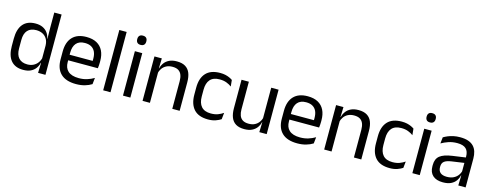

<svg xmlns="http://www.w3.org/2000/svg" viewBox="-25 -1349 5194 2037"><g transform="rotate(15 2572.0 -330.0)"><path d="M227 10.5Q139 10.5 93 -44Q47 -98.5 47 -203V-283.5Q47 -388.5 93.5 -443.8Q140 -499 230.5 -499Q275.5 -499 308.5 -483.8Q341.5 -468.5 362 -441Q382.5 -413.5 389.5 -376H416L392 -301.5Q390.5 -344.5 372.8 -373.8Q355 -403 324.8 -418Q294.5 -433 255.5 -433Q193.5 -433 160.8 -397Q128 -361 128 -291V-198Q128 -129 160.8 -93Q193.5 -57 255.5 -57Q292.5 -57 321 -71.2Q349.5 -85.5 368.2 -110.8Q387 -136 394 -168L414 -110H390Q383 -77 363.2 -49.5Q343.5 -22 310.2 -5.8Q277 10.5 227 10.5ZM390 0 393.5 -118 392 -144V-348L392.5 -365L390.5 -503.5V-662.5H471V0Z M808 11Q696.5 11 640 -43.5Q583.5 -98 583.5 -199.5V-286.5Q583.5 -389.5 636 -445.2Q688.5 -501 789.5 -501Q857.5 -501 903 -475.8Q948.5 -450.5 971.5 -404Q994.5 -357.5 994.5 -293V-275Q994.5 -259 993.2 -243Q992 -227 990 -211.5H915.5Q916.5 -235.5 916.8 -257Q917 -278.5 917 -296.5Q917 -341 902.8 -371.8Q888.5 -402.5 860.2 -418.8Q832 -435 789.5 -435Q726.5 -435 695 -398.5Q663.5 -362 663.5 -294V-247.5L664 -237.5V-191Q664 -160.5 673 -136Q682 -111.5 701.2 -93.8Q720.5 -76 750.2 -66.8Q780 -57.5 821 -57.5Q868.5 -57.5 909.5 -70Q950.5 -82.5 986.5 -104L979 -34Q946.5 -13.5 903.5 -1.2Q860.5 11 808 11ZM626 -211.5V-272.5H973V-211.5Z M1105 0V-662.5H1185.5V0Z M1322.5 0V-488H1403.5V0ZM1363 -568Q1338 -568 1325.8 -581.2Q1313.5 -594.5 1313.5 -617.5V-620Q1313.5 -643.5 1325.8 -656.5Q1338 -669.5 1363 -669.5Q1388 -669.5 1400.5 -656.5Q1413 -643.5 1413 -620V-617.5Q1413 -594 1400.5 -581Q1388 -568 1363 -568Z M1864 0V-303.5Q1864 -343 1853.2 -371.5Q1842.5 -400 1818.2 -415.8Q1794 -431.5 1752 -431.5Q1713.5 -431.5 1685.2 -417Q1657 -402.5 1639.5 -377.8Q1622 -353 1615 -321.5L1600.5 -379H1618Q1626 -412 1646 -439.2Q1666 -466.5 1699.8 -482.8Q1733.5 -499 1782.5 -499Q1840.5 -499 1876.2 -477Q1912 -455 1928.5 -413.8Q1945 -372.5 1945 -312.5V0ZM1537.5 0V-488H1618.5L1615 -371L1618.5 -366.5V0Z M2258.5 11Q2153.5 11 2102.2 -45.8Q2051 -102.5 2051 -206.5V-282.5Q2051 -387 2102.5 -443.2Q2154 -499.5 2258.5 -499.5Q2289.5 -499.5 2315 -493.8Q2340.5 -488 2360.8 -478.8Q2381 -469.5 2395 -459.5L2402 -389Q2378.5 -407 2346.2 -419.5Q2314 -432 2270.5 -432Q2200.5 -432 2166.2 -393.2Q2132 -354.5 2132 -280.5V-208.5Q2132 -136 2166.2 -97Q2200.5 -58 2270.5 -58Q2315.5 -58 2348.2 -70.5Q2381 -83 2406.5 -101L2399 -29.5Q2377 -14.5 2341.5 -1.8Q2306 11 2258.5 11Z M2574.5 -488V-184.5Q2574.5 -146 2585.2 -117.2Q2596 -88.5 2620.5 -72.8Q2645 -57 2686.5 -57Q2725.5 -57 2753.5 -71.2Q2781.5 -85.5 2799.2 -110.5Q2817 -135.5 2823.5 -167L2838 -109.5H2820.5Q2813 -76.5 2793 -49.2Q2773 -22 2739.2 -5.8Q2705.5 10.5 2656 10.5Q2598.5 10.5 2562.8 -11.2Q2527 -33 2510.5 -74.8Q2494 -116.5 2494 -175.5V-488ZM2901 -488V0H2820L2823.5 -117L2820 -122V-488Z M3238 11Q3126.5 11 3070 -43.5Q3013.5 -98 3013.5 -199.5V-286.5Q3013.5 -389.5 3066 -445.2Q3118.5 -501 3219.5 -501Q3287.5 -501 3333 -475.8Q3378.5 -450.5 3401.5 -404Q3424.5 -357.5 3424.5 -293V-275Q3424.5 -259 3423.2 -243Q3422 -227 3420 -211.5H3345.5Q3346.5 -235.5 3346.8 -257Q3347 -278.5 3347 -296.5Q3347 -341 3332.8 -371.8Q3318.5 -402.5 3290.2 -418.8Q3262 -435 3219.5 -435Q3156.5 -435 3125 -398.5Q3093.5 -362 3093.5 -294V-247.5L3094 -237.5V-191Q3094 -160.5 3103 -136Q3112 -111.5 3131.2 -93.8Q3150.5 -76 3180.2 -66.8Q3210 -57.5 3251 -57.5Q3298.5 -57.5 3339.5 -70Q3380.5 -82.5 3416.5 -104L3409 -34Q3376.5 -13.5 3333.5 -1.2Q3290.5 11 3238 11ZM3056 -211.5V-272.5H3403V-211.5Z M3859 0V-303.5Q3859 -343 3848.2 -371.5Q3837.5 -400 3813.2 -415.8Q3789 -431.5 3747 -431.5Q3708.5 -431.5 3680.2 -417Q3652 -402.5 3634.5 -377.8Q3617 -353 3610 -321.5L3595.5 -379H3613Q3621 -412 3641 -439.2Q3661 -466.5 3694.8 -482.8Q3728.5 -499 3777.5 -499Q3835.5 -499 3871.2 -477Q3907 -455 3923.5 -413.8Q3940 -372.5 3940 -312.5V0ZM3532.5 0V-488H3613.5L3610 -371L3613.5 -366.5V0Z M4253.5 11Q4148.5 11 4097.2 -45.8Q4046 -102.5 4046 -206.5V-282.5Q4046 -387 4097.5 -443.2Q4149 -499.5 4253.5 -499.5Q4284.5 -499.5 4310 -493.8Q4335.5 -488 4355.8 -478.8Q4376 -469.5 4390 -459.5L4397 -389Q4373.5 -407 4341.2 -419.5Q4309 -432 4265.5 -432Q4195.5 -432 4161.2 -393.2Q4127 -354.5 4127 -280.5V-208.5Q4127 -136 4161.2 -97Q4195.5 -58 4265.5 -58Q4310.5 -58 4343.2 -70.5Q4376 -83 4401.5 -101L4394 -29.5Q4372 -14.5 4336.5 -1.8Q4301 11 4253.5 11Z M4501 0V-488H4582V0ZM4541.5 -568Q4516.5 -568 4504.2 -581.2Q4492 -594.5 4492 -617.5V-620Q4492 -643.5 4504.2 -656.5Q4516.5 -669.5 4541.5 -669.5Q4566.5 -669.5 4579 -656.5Q4591.5 -643.5 4591.5 -620V-617.5Q4591.5 -594 4579 -581Q4566.5 -568 4541.5 -568Z M5005.5 0 5009 -118.5 5006 -131V-286.5L5006.5 -315Q5006.5 -374.5 4976.2 -403Q4946 -431.5 4880.5 -431.5Q4828 -431.5 4784.2 -416.5Q4740.5 -401.5 4706.5 -381.5L4714 -450.5Q4733 -462 4759.2 -473.2Q4785.5 -484.5 4819.2 -492Q4853 -499.5 4893.5 -499.5Q4946 -499.5 4982.8 -486.8Q5019.5 -474 5042.2 -450Q5065 -426 5075.5 -392Q5086 -358 5086 -316V0ZM4837.5 10.5Q4765 10.5 4726.2 -24.8Q4687.5 -60 4687.5 -125.5V-140Q4687.5 -207.5 4729.2 -240.8Q4771 -274 4862 -287L5016.5 -309L5021 -250L4872 -228.5Q4816 -220.5 4792 -201.2Q4768 -182 4768 -144.5V-136.5Q4768 -98 4791.8 -77.5Q4815.5 -57 4863 -57Q4905 -57 4935 -71.5Q4965 -86 4983.5 -110.5Q5002 -135 5008.5 -165L5021 -110H5005.5Q4998.5 -78 4979.2 -50.5Q4960 -23 4925.5 -6.2Q4891 10.5 4837.5 10.5Z"/></g></svg>

Font: Anek Tamil Medium
Style: Regular
Weight: 400
Version: Version 1.003